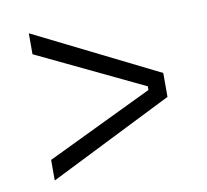

<svg xmlns="http://www.w3.org/2000/svg" viewBox="-58 -600 614 569"><g transform="rotate(-10 249.0 -315.5)"><path d="M63 -94V-156L383 -310V-321L63 -474V-537L435 -352V-280Z"/></g></svg>

Font: Bricolage Grotesque 10pt ExtraLight
Style: Regular
Weight: 200
Designer: Mathieu Triay
Foundry: Atelier Triay
Version: Version 1.000; ttfautohint (v1.8.4.7-5d5b);gftools[0.9.32]